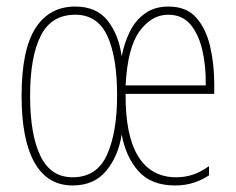

<svg xmlns="http://www.w3.org/2000/svg" viewBox="-20 -650 722 587"><path d="M495 -630Q550 -630 580 -596Q610 -562 622.5 -508Q635 -454 635 -394V-363H364Q363 -236 402.5 -172Q442 -108 519 -108Q544 -108 568 -115.5Q592 -123 619 -142V-114Q598 -100 572.5 -91.5Q547 -83 515 -83Q443 -83 404 -126Q365 -169 352 -239Q342 -173 305 -128Q268 -83 202 -83Q125 -83 85.5 -153Q46 -223 46 -357Q46 -498 88.5 -564Q131 -630 210 -630Q275 -630 309 -587Q343 -544 352 -478Q360 -519 377 -553.5Q394 -588 423.5 -609Q453 -630 495 -630ZM210 -605Q137 -605 104.5 -540.5Q72 -476 72 -357Q72 -239 103.5 -173.5Q135 -108 202 -108Q276 -108 307 -176.5Q338 -245 338 -358Q338 -476 308 -540.5Q278 -605 210 -605ZM494 -605Q444 -605 407 -555Q370 -505 364 -389H609Q610 -448 598.5 -497Q587 -546 562 -575.5Q537 -605 494 -605Z"/></svg>

Font: Noto Sans Kannada UI ExtraCondensed Thin
Style: Regular
Weight: 100
Width: 2
Designer: Jelle Bosma - Monotype Design Team
Foundry: Monotype Imaging Inc.
Version: Version 2.005; ttfautohint (v1.8.4.7-5d5b)